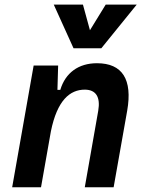

<svg xmlns="http://www.w3.org/2000/svg" viewBox="-20 -796 626 816"><path d="M31.7 0H154.3L196.3 -237.8C223.1 -370.1 277.3 -415 340.3 -415C387.2 -415 407.7 -384.3 397.5 -325.2L340.3 0H462.9L520.5 -325.2C543.9 -458.5 500 -527.3 392.1 -527.3C313.5 -527.3 257.8 -486.3 236.3 -414.1H224.1L227.1 -517.6H123ZM292.5 -590.8H410.6L561 -776.4H429.2L362.3 -667.5L332.5 -776.4H208.5Z"/></svg>

Font: Cascadia Mono SemiBold
Style: Italic
Weight: 600
Italic angle: -10°
Monospace: yes
Designer: Aaron Bell
Foundry: Saja Typeworks
Version: Version 2404.023